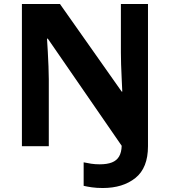

<svg xmlns="http://www.w3.org/2000/svg" viewBox="-20 -734 853 964"><path d="M496 210Q465 210 441 206.5Q417 203 400 199V81Q418 85 438 88Q458 91 481 91Q518 91 542 81.5Q566 72 578 51.5Q590 31 591 -2L220 -540H216Q218 -512 220 -474.5Q222 -437 223.5 -400Q225 -363 225 -336V0H90V-714H281L591 -274H594Q593 -302 591 -338.5Q589 -375 588 -411Q587 -447 587 -471V-714H723V0Q723 109 660 159.5Q597 210 496 210Z"/></svg>

Font: Noto Sans Sundanese
Style: Regular
Weight: 400
Designer: Monotype Design Team (Regular), Sérgio L. Martins (other weights)
Foundry: Monotype Imaging Inc.
Version: Version 2.003